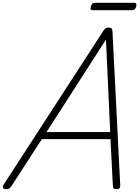

<svg xmlns="http://www.w3.org/2000/svg" viewBox="-61 -1325 989 1359"><path d="M-17 14Q-33 14 -39 5Q-45 -4 -34 -20L672 -1109Q680 -1121 687.5 -1125.5Q695 -1130 709 -1130Q722 -1130 728 -1124.5Q734 -1119 735 -1103L790 -14Q791 0 784.5 7Q778 14 763 14Q749 14 743.5 8.5Q738 3 738 -10L721 -340H235L21 -9Q11 5 4 9.5Q-3 14 -17 14ZM268 -390H719L689 -1045ZM596 -1253Q584 -1253 581 -1259.5Q578 -1266 582 -1278Q586 -1291 592 -1298Q598 -1305 610 -1305H889Q901 -1305 903.5 -1297.5Q906 -1290 903 -1278Q899 -1266 893 -1259.5Q887 -1253 875 -1253Z"/></svg>

Font: Playwrite CU ExtraLight
Style: Regular
Weight: 250
Designer: Veronika Burian, José Scaglione
Foundry: TypeTogether
Version: Version 1.002